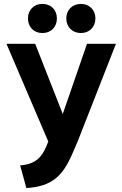

<svg xmlns="http://www.w3.org/2000/svg" viewBox="-20 -724 625 982"><path d="M83 122 115 238C245 229 300 179 351 60L377 0L573 -500H425L301 -141L160 -500H13L227 0L216 27C192 82 160 116 83 122ZM197 -704C153 -704 123 -673 123 -630C123 -586 153 -555 197 -555C241 -555 271 -586 271 -630C271 -673 241 -704 197 -704ZM394 -704C350 -704 319 -673 319 -630C319 -586 350 -555 394 -555C437 -555 468 -586 468 -630C468 -673 437 -704 394 -704Z"/></svg>

Font: Gully SemiBold
Style: Regular
Weight: 600
Designer: jaikishan Patel
Foundry: MagicType
Version: Version 1.000;Glyphs 3.2 (3242)